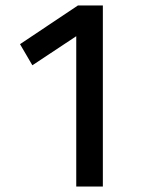

<svg xmlns="http://www.w3.org/2000/svg" viewBox="-20 -680 570 700"><path d="M53 -519 264 -660H355V0H258V-548L98 -442Z"/></svg>

Font: TitilliumText22L Lt
Style: Medium
Weight: 500
Designer: Campivisivi
Foundry: Campivisivi
Version: 1.000